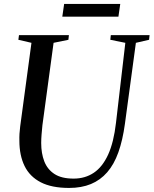

<svg xmlns="http://www.w3.org/2000/svg" viewBox="-20 -916 757 946"><path d="M649.5 -705 595.5 -306Q584.5 -225 563.2 -165.5Q542 -106 508.2 -67.2Q474.5 -28.5 428 -9.2Q381.5 10 320.5 10Q234.5 10 180.5 -18Q126.5 -46 101 -98.2Q75.5 -150.5 75.5 -222.5Q75 -239.5 76 -257.2Q77 -275 79.5 -293.5L135 -705L70.5 -720L73.5 -743H319.5L317 -720L244 -705L189 -299Q186.5 -275.5 184.8 -253.2Q183 -231 183 -211Q183 -160.5 198.2 -121Q213.5 -81.5 248.2 -58.8Q283 -36 342.5 -36Q399.5 -36 442.2 -64.8Q485 -93.5 512.8 -154.2Q540.5 -215 551.5 -311L597.5 -705L523.5 -720L526 -743H717L714.5 -720ZM296 -896.5H572.5L563.5 -834H287Z"/></svg>

Font: Merriweather 120pt
Style: Italic
Weight: 400
Italic angle: -7.8°
Version: Version 2.101